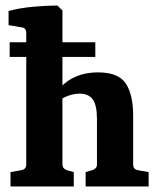

<svg xmlns="http://www.w3.org/2000/svg" viewBox="-20 -675 573 695"><path d="M15 -522H325V-469H15ZM18 0V-52L57 -59Q75 -62 75 -80V-556Q75 -574 58 -576L11 -584V-635Q50 -646 99.5 -650.5Q149 -655 188 -655L206 -637V-80Q206 -65 222 -59L247 -52V0ZM290 0V-52L314 -59Q322 -62 326.5 -66.5Q331 -71 331 -80V-243Q331 -294 316 -315Q301 -336 268 -336Q247 -336 224.5 -327.5Q202 -319 183 -302V-339Q210 -377 248.5 -395Q287 -413 335 -413Q409 -413 435.5 -372.5Q462 -332 462 -257V-80Q462 -62 479 -59L518 -52V0Z"/></svg>

Font: Yrsa
Style: Bold
Weight: 700
Version: Version 2.004